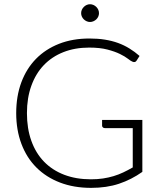

<svg xmlns="http://www.w3.org/2000/svg" viewBox="-20 -902 775 930"><path d="M669.5 -321V-69.5Q616.5 -32 556.5 -12Q496.5 8 421.5 8Q337.5 8 270.5 -17.8Q203.5 -43.5 156.2 -90.8Q109 -138 83.8 -205Q58.5 -272 58.5 -354Q58.5 -436 83.2 -502.8Q108 -569.5 154.2 -616.8Q200.5 -664 266 -689.8Q331.5 -715.5 413.5 -715.5Q454 -715.5 488.2 -710Q522.5 -704.5 552 -693.8Q581.5 -683 607 -667.2Q632.5 -651.5 656 -631L642 -609Q635 -597 621 -603.5Q613.5 -606.5 599.5 -617.5Q585.5 -628.5 561 -640.5Q536.5 -652.5 500.2 -662Q464 -671.5 412 -671.5Q343 -671.5 287.2 -649.5Q231.5 -627.5 192.2 -586.5Q153 -545.5 131.8 -486.5Q110.5 -427.5 110.5 -354Q110.5 -279.5 131.8 -220Q153 -160.5 193.2 -119Q233.5 -77.5 291 -55.5Q348.5 -33.5 420.5 -33.5Q452 -33.5 478.8 -37.5Q505.5 -41.5 529.8 -48.8Q554 -56 576.8 -66.8Q599.5 -77.5 623 -91V-281.5H487.5Q482 -281.5 478.2 -285Q474.5 -288.5 474.5 -293V-321ZM459.5 -838Q459.5 -829.5 456 -821.8Q452.5 -814 446.5 -808.2Q440.5 -802.5 432.5 -799Q424.5 -795.5 416 -795.5Q407.5 -795.5 399.8 -799Q392 -802.5 386 -808.2Q380 -814 376.5 -821.8Q373 -829.5 373 -838Q373 -847 376.5 -854.8Q380 -862.5 386 -868.5Q392 -874.5 399.8 -878Q407.5 -881.5 416 -881.5Q424.5 -881.5 432.5 -878Q440.5 -874.5 446.5 -868.5Q452.5 -862.5 456 -854.8Q459.5 -847 459.5 -838Z"/></svg>

Font: LatoLatin Light
Style: Regular
Weight: 300
Designer: Lukasz Dziedzic with Adam Twardoch and Botio Nikoltchev
Foundry: tyPoland Lukasz Dziedzic
Version: Version 2.015; 2015-08-06; http://www.latofonts.com/